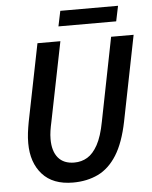

<svg xmlns="http://www.w3.org/2000/svg" viewBox="-56 -842 711 901"><g transform="rotate(-5 300.0 -392.0)"><path d="M252 12Q157 12 107.5 -43.5Q58 -99 58 -190Q58 -216 61 -239.5Q64 -263 69 -290L142 -654H250L175 -281Q170 -259 167 -239Q164 -219 164 -200Q164 -143 190 -112Q216 -81 266 -81Q300 -81 327.5 -97.5Q355 -114 376.5 -153Q398 -192 411 -261L489 -654H595L515 -253Q495 -154 458.5 -96Q422 -38 370 -13Q318 12 252 12ZM247 -724 262 -796H534L519 -724Z"/></g></svg>

Font: Source Code Pro SemiBold
Style: Italic
Weight: 600
Italic angle: -11°
Monospace: yes
Designer: Paul D. Hunt, Teo Tuominen
Foundry: Adobe Systems Incorporated
Version: Version 1.016;hotconv 1.0.116;makeotfexe 2.5.65601